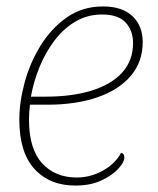

<svg xmlns="http://www.w3.org/2000/svg" viewBox="-20 -566 490 596"><path d="M214 10Q134 10 87 -41.5Q40 -93 40 -195Q40 -249 56.5 -310Q73 -371 106 -424.5Q139 -478 187.5 -512Q236 -546 300 -546Q359 -546 391 -516Q423 -486 423 -435Q423 -374 386 -330.5Q349 -287 282.5 -264Q216 -241 127 -241H73Q70 -217 70 -195Q70 -104 110.5 -59.5Q151 -15 218 -15Q262 -15 300.5 -37Q339 -59 356 -92Q366 -89 366 -77Q366 -63 347.5 -42.5Q329 -22 295 -6Q261 10 214 10ZM76 -266H123Q204 -266 265 -285Q326 -304 359.5 -341Q393 -378 393 -432Q393 -471 370 -496Q347 -521 297 -521Q251 -521 214 -499Q177 -477 149 -440Q121 -403 102.5 -357.5Q84 -312 76 -266Z"/></svg>

Font: Noto Serif Thin
Style: Italic
Weight: 100
Italic angle: -12°
Designer: Monotype Design Team
Foundry: Monotype Imaging Inc.
Version: Version 2.014; ttfautohint (v1.8.4.7-5d5b)